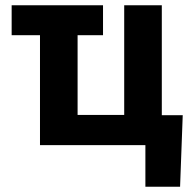

<svg xmlns="http://www.w3.org/2000/svg" viewBox="-20 -548 737 725"><path d="M24 -415H131V0H529V157H660L670 -113H591V-528H449V-114H273V-415H369V-528H24Z"/></svg>

Font: Asimov Pro
Style: Bd
Weight: 700
Designer: Google
Version: Version 2.000980; 2014